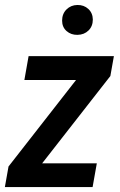

<svg xmlns="http://www.w3.org/2000/svg" viewBox="-30 -755 483 775"><path d="M360.8 -95.7 343.8 0H24.4L41.5 -95.7ZM415.5 -448.2 65.4 0H-10.3L4.4 -83L352.1 -528.3H429.7ZM387.7 -528.3 370.6 -432.1H68.4L85.4 -528.3ZM220.7 -671.9Q220.7 -699.2 238.3 -716.8Q255.9 -734.4 282.2 -734.9Q308.6 -735.4 326.4 -719Q344.2 -702.6 344.7 -676.3Q344.7 -648.9 327.1 -631.8Q309.6 -614.7 282.7 -614.3Q256.8 -613.8 238.8 -629.6Q220.7 -645.5 220.7 -671.9Z"/></svg>

Font: Roboto Condensed Medium
Style: Italic
Weight: 500
Italic angle: -12°
Designer: Christian Robertson
Foundry: Google
Version: Version 3.0; 2020